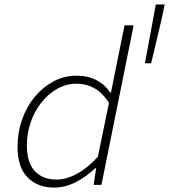

<svg xmlns="http://www.w3.org/2000/svg" viewBox="-20 -833 762 865"><path d="M224 12Q149 12 104 -34Q59 -80 59 -171Q59 -235 79 -293Q99 -351 135 -395Q171 -439 219.5 -465.5Q268 -492 325 -492Q377 -492 415.5 -471.5Q454 -451 476 -416H480L499 -511L541 -719H582L437 0H402L413 -75H409Q369 -37 321.5 -12.5Q274 12 224 12ZM234 -24Q279 -24 327.5 -50.5Q376 -77 421 -127L471 -370Q441 -416 404.5 -436Q368 -456 326 -456Q278 -456 237 -432.5Q196 -409 165.5 -370Q135 -331 118 -281Q101 -231 101 -179Q101 -100 137 -62Q173 -24 234 -24ZM633 -548 682 -813H722L707 -742L661 -548Z"/></svg>

Font: Source Code Pro Light
Style: Italic
Weight: 300
Italic angle: -11°
Monospace: yes
Designer: Paul D. Hunt, Teo Tuominen
Foundry: Adobe Systems Incorporated
Version: Version 1.050;PS 1.000;hotconv 16.6.51;makeotf.lib2.5.65220